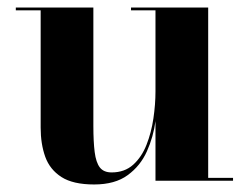

<svg xmlns="http://www.w3.org/2000/svg" viewBox="-20 -480 660 510"><path d="M230 10Q174 10 143.2 -9.8Q112.5 -29.5 100.2 -63.5Q88 -97.5 88 -141V-452.5H22V-460H228V-145.5Q228 -103.5 231.5 -76Q235 -48.5 245.2 -35.2Q255.5 -22 276.5 -22Q311 -22 333.8 -42.5Q356.5 -63 369.2 -95.5Q382 -128 387.5 -165.5Q393 -203 393 -237L399 -239Q399 -202.5 393.2 -159.5Q387.5 -116.5 370.2 -78Q353 -39.5 319.2 -14.8Q285.5 10 230 10ZM393 0V-452.5H328V-460H533V-7.5H599V0Z"/></svg>

Font: Bodoni Moda 28pt
Style: Bold
Weight: 700
Designer: Owen Earl
Foundry: indestructible type
Version: Version 2.005